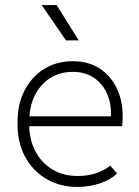

<svg xmlns="http://www.w3.org/2000/svg" viewBox="-20 -726 546 756"><path d="M285 10Q216 10 162.5 -21.5Q109 -53 79 -108.5Q49 -164 49 -236V-246Q49 -316 76.5 -369.5Q104 -423 153 -454Q202 -485 267 -485Q332 -485 378 -452.5Q424 -420 446.5 -362.5Q469 -305 461 -229H82V-268H435L415 -246Q422 -306 404.5 -350Q387 -394 351.5 -418.5Q316 -443 267 -443Q215 -443 176.5 -418Q138 -393 116.5 -349Q95 -305 95 -246V-236Q95 -177 119 -131Q143 -85 186 -59Q229 -33 286 -33Q325 -33 358 -44Q391 -55 414 -74L441 -43Q415 -18 373.5 -4Q332 10 285 10ZM240 -567 144 -706H203L290 -567Z"/></svg>

Font: SUSE Thin ExtraLight
Style: Regular
Weight: 250
Version: Version 1.000